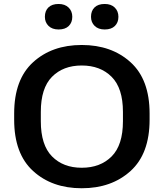

<svg xmlns="http://www.w3.org/2000/svg" viewBox="-20 -958 846 992"><path d="M211.9 -871.1Q211.9 -842.8 230.7 -824.2Q249.5 -805.7 282.7 -805.7Q316.9 -805.7 335.2 -823.7Q353.5 -841.8 353.5 -871.1Q353.5 -900.4 334.5 -918.9Q315.4 -937.5 282.7 -937.5Q248.5 -937.5 230.2 -919.7Q211.9 -901.9 211.9 -871.1ZM450.2 -871.1Q450.2 -842.8 469 -824.2Q487.8 -805.7 521 -805.7Q555.2 -805.7 573.5 -823.7Q591.8 -841.8 591.8 -871.1Q591.8 -900.4 573 -918.9Q554.2 -937.5 521 -937.5Q486.8 -937.5 468.5 -919.7Q450.2 -901.9 450.2 -871.1ZM53.2 -339.4Q53.2 -163.6 150.9 -74.5Q248.5 14.6 402.3 14.6Q556.2 14.6 654.5 -74.5Q752.9 -163.6 752.9 -339.4V-371.6Q752.9 -547.4 654.5 -636.5Q556.2 -725.6 402.3 -725.6Q248.5 -725.6 150.9 -636.5Q53.2 -547.4 53.2 -371.6ZM190.9 -331.5V-379.9Q190.9 -502.4 248.5 -561Q306.2 -619.6 402.3 -619.6Q498.5 -619.6 556.9 -561Q615.2 -502.4 615.2 -379.9V-331.5Q615.2 -208.5 556.9 -149.9Q498.5 -91.3 402.3 -91.3Q306.6 -91.3 248.8 -149.9Q190.9 -208.5 190.9 -331.5Z"/></svg>

Font: Roboto Flex
Style: wght 600 wdth 140 opsz 13.0 GRAD 0.00 slnt 0.00 XTRA 468 XOPQ 96 YOPQ 79 YTLC 514 YTUC 712 YTAS 750 YTDE -203.00 YTFI 738
Weight: 600
Width: 8
Designer: Berlow after Robertson
Foundry: Google
Version: Version 3.100